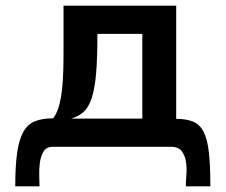

<svg xmlns="http://www.w3.org/2000/svg" viewBox="-20 -520 800 680"><path d="M34 140Q34 66 41 19Q48 -28 63.5 -54.5Q79 -81 105 -91Q131 -101 168 -101Q187 -124 196 -176Q205 -228 205 -325V-500H604V-99Q642 -99 665.5 -88.5Q689 -78 702 -51.5Q715 -25 720 21.5Q725 68 725 140H638Q638 126 640 102Q642 78 639 55.5Q636 33 624.5 16.5Q613 0 586 0H166Q144 0 134 17Q124 34 121 57.5Q118 81 119 104.5Q120 128 120 140ZM484 -100V-400H325Q325 -316 320.5 -261.5Q316 -207 305 -173.5Q294 -140 276.5 -124Q259 -108 232 -100Z"/></svg>

Font: Moderustic Med
Style: Regular
Weight: 500
Designer: Tural Alisoy
Foundry: TAFT Foundry
Version: Version 2.110